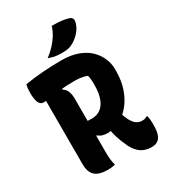

<svg xmlns="http://www.w3.org/2000/svg" viewBox="-225 -1046 1051 1180"><g transform="rotate(-30 300.0 -456.5)"><path d="M427 -292Q430 -268 437 -245.5Q444 -223 455 -202Q470 -174 487 -162Q504 -150 526 -150Q539 -150 545.5 -152Q552 -154 561 -159H567Q571 -143 572.5 -128.5Q574 -114 574 -97Q574 -59 567.5 -35Q561 -11 550 0Q539 11 526.5 15.5Q514 20 497 20Q471 20 448 12Q425 4 406 -14.5Q387 -33 372 -62Q351 -105 339 -144Q327 -183 322 -226ZM21 -700Q81 -710 148 -715Q215 -720 278 -720Q349 -720 399 -701Q449 -682 480 -650.5Q511 -619 525.5 -582Q540 -545 540 -509V-498Q540 -426 520 -369Q500 -312 466 -272Q432 -232 390 -211Q348 -190 305 -190Q285 -190 268.5 -195Q252 -200 241 -211H202V-323Q213 -319 225 -317.5Q237 -316 266 -316Q301 -316 327 -334.5Q353 -353 367.5 -391.5Q382 -430 382 -488V-503Q382 -517 380.5 -530Q379 -543 375 -556Q355 -564 333 -567Q311 -570 282 -570Q227 -570 180.5 -565Q134 -560 102.5 -555Q71 -550 59 -550Q36 -550 25.5 -573.5Q15 -597 15 -643Q15 -660 16.5 -673.5Q18 -687 21 -700ZM246 0Q233 3 221.5 4.5Q210 6 193 6Q132 6 103.5 -19.5Q75 -45 75 -103Q75 -164 75 -225Q75 -286 75 -347Q75 -408 75 -469Q75 -530 75 -591H207L197 -561Q217 -549 226 -527Q235 -505 235 -472Q235 -409 235 -346.5Q235 -284 235 -221.5Q235 -159 235 -96Q235 -73 237 -48Q239 -23 246 0ZM336 -933Q363 -933 384.5 -931.5Q406 -930 424 -926.5Q442 -923 457 -918Q471 -913 474 -900.5Q477 -888 472 -872Q466 -854 457.5 -840Q449 -826 438.5 -814.5Q428 -803 415 -792.5Q402 -782 386 -773Q368 -763 350.5 -760Q333 -757 305 -757Q289 -757 274 -758.5Q259 -760 245 -763.5Q231 -767 215 -773Q246 -797 269 -821.5Q292 -846 309 -873.5Q326 -901 336 -933Z"/></g></svg>

Font: Recursive Monospace Casual ExtraBold
Style: Regular
Weight: 800
Version: Version 1.047